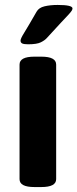

<svg xmlns="http://www.w3.org/2000/svg" viewBox="-20 -754 313 776"><path d="M147 -525Q207 -525 207 -493V-30Q207 2 147 2H119Q59 2 59 -30V-493Q59 -525 119 -525ZM213 -734Q273 -734 273 -720Q273 -716 270 -711Q267 -706 257 -695Q247 -684 226 -662Q205 -640 169 -600Q161 -591 145 -583Q129 -575 94 -575Q76 -575 69.5 -578.5Q63 -582 63 -590Q63 -598 78 -622Q93 -646 128 -707Q137 -723 160 -728.5Q183 -734 213 -734Z"/></svg>

Font: Asap VF Beta
Style: Regular
Weight: 400
Designer: Pablo Cosgaya
Foundry: Pablo Cosgaya
Version: Version 1.007